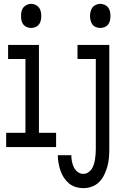

<svg xmlns="http://www.w3.org/2000/svg" viewBox="-20 -763 640 996"><path d="M141 -618Q130 -618 119 -622.5Q108 -627 101 -636Q94 -645 91.5 -656.5Q89 -668 89 -680Q89 -692 91.5 -703.5Q94 -715 101 -724Q108 -733 119 -738Q130 -743 141 -743Q153 -743 164 -738Q175 -733 182 -724Q189 -715 191.5 -703.5Q194 -692 194 -680Q194 -668 191.5 -656.5Q189 -645 182 -636Q175 -627 164 -622.5Q153 -618 141 -618ZM12 0V-74H112V-457H22V-530H182V-74H271V0ZM500 -618Q489 -618 477.5 -622.5Q466 -627 459.5 -636Q453 -645 450 -656.5Q447 -668 447 -680Q447 -692 450 -703.5Q453 -715 459.5 -724Q466 -733 477.5 -738Q489 -743 500 -743Q512 -743 523 -738Q534 -733 541 -724Q548 -715 550.5 -703.5Q553 -692 553 -680Q553 -668 550.5 -656.5Q548 -645 541 -636Q534 -627 523 -622.5Q512 -618 500 -618ZM412 213Q392 213 372.5 207Q353 201 337.5 188Q322 175 311 158Q300 141 293.5 121.5Q287 102 283.5 82.5Q280 63 280 42H350Q350 58 353 74Q356 90 363 104.5Q370 119 383 129Q396 139 412 139Q426 139 437.5 131.5Q449 124 456 113Q463 102 467 89Q471 76 473 63Q475 50 476 36.5Q477 23 477 10V-457H382V-530H547V10Q547 33 545 56Q543 79 537 100.5Q531 122 521 143Q511 164 495 180.5Q479 197 457 205Q435 213 412 213Z"/></svg>

Font: Iosevka Curly Slab Extended
Style: Regular
Weight: 400
Width: 7
Monospace: yes
Designer: Belleve Invis
Foundry: Belleve Invis
Version: Version 11.1.0; ttfautohint (v1.8.3)